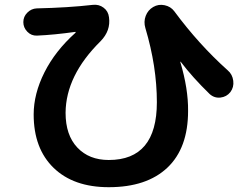

<svg xmlns="http://www.w3.org/2000/svg" viewBox="-20 -739 1040 799"><path d="M133.8 -590.8Q110.4 -589.8 93.8 -606.9Q77.1 -624 77.1 -647Q77.1 -669.9 93.8 -686.5Q110.4 -703.1 132.8 -704.1Q263.7 -707 366.2 -718.8Q391.6 -721.7 411.1 -707Q430.7 -692.4 433.6 -667Q441.4 -611.3 398.4 -567.4Q253.9 -424.8 252.9 -269.5Q252.9 -176.8 301.8 -125Q350.6 -73.2 432.6 -73.2Q632.8 -73.2 632.8 -313.5Q632.8 -461.9 585 -622.1Q577.1 -648.4 586.4 -672.9Q595.7 -697.3 617.7 -710Q639.6 -722.7 665 -717.3Q690.4 -711.9 705.1 -692.4Q807.6 -553.7 927.7 -446.3Q947.3 -429.7 950.7 -402.8Q954.1 -376 938.5 -355.5Q922.9 -335.9 897.5 -333Q872.1 -330.1 852.5 -347.7Q781.2 -417 732.4 -481.4Q732.4 -482.4 730.5 -482.4V-480.5Q763.7 -369.1 762.7 -277.3Q762.7 -123 676.8 -41.5Q590.8 40 432.6 40Q286.1 40 203.1 -40.5Q120.1 -121.1 120.1 -262.7Q120.1 -348.6 165 -438Q210 -527.3 293.9 -602.5Q294.9 -603.5 294.9 -605Q294.9 -606.4 293.9 -606.4Q204.1 -593.8 133.8 -590.8Z"/></svg>

Font: Rounded-X Mgen+ 2m bold
Style: Bold
Weight: 700
Designer: [Source Han Sans]
Ryoko NISHIZUKA  (kana & ideographs); Paul D. Hunt (Latin, Greek & Cyrillic); Wenlong ZHANG  (bopomofo
Version: Version 1.059.20150602